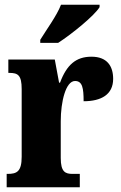

<svg xmlns="http://www.w3.org/2000/svg" viewBox="-20 -786 508 806"><path d="M149 -619V-606H224C283 -644 377 -721 398 -756V-766H236C219 -721 174 -660 149 -619ZM8 0H315V-56H285C254 -56 235 -64 235 -123V-277C235 -359 256 -446 295 -446C326 -446 331 -416 331 -361C405 -361 455 -389 455 -455C455 -509 429 -548 364 -548C299 -548 260 -514 232 -439H228L210 -536H15V-480H19C55 -480 71 -471 71 -412V-128C71 -65 50 -56 12 -56H8Z"/></svg>

Font: Noto Serif Ethiopic ExtraCondensed Black
Style: Regular
Weight: 900
Width: 2
Designer: Monotype Design Team
Foundry: Monotype Imaging Inc.
Version: Version 2.102